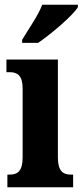

<svg xmlns="http://www.w3.org/2000/svg" viewBox="-20 -786 347 806"><path d="M73 -619V-606H140C197 -645 286 -721 307 -756V-766H157C141 -721 98 -662 73 -619ZM11 0H287V-53H278C245 -53 223 -67 223 -125V-536H7V-483H21C53 -483 75 -469 75 -415V-125C75 -68 54 -53 21 -53H11Z"/></svg>

Font: Noto Serif Georgian ExtraCondensed ExtraBold
Style: Regular
Weight: 800
Width: 2
Designer: Monotype Design Team, Akaki Razmadze
Foundry: Google LLC
Version: Version 2.003